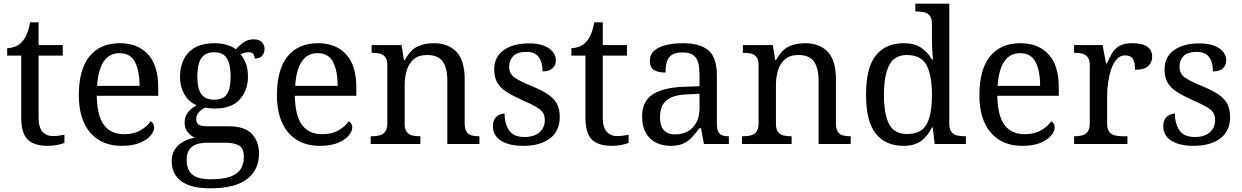

<svg xmlns="http://www.w3.org/2000/svg" viewBox="-20 -780 6727 1040"><path d="M240 10Q164 10 129.5 -24.5Q95 -59 95 -145V-479H19V-519Q37 -519 59 -526.5Q81 -534 97 -551Q114 -569 125 -595Q136 -621 143 -659H189V-536H320V-479H189V-142Q189 -91 210 -67Q231 -43 265 -43Q283 -43 298 -45Q313 -47 329 -50V-6Q316 0 290 5Q264 10 240 10Z M639 10Q530 10 468.5 -62Q407 -134 407 -264Q407 -404 465 -475Q523 -546 629 -546Q726 -546 781.5 -486Q837 -426 837 -307V-261H504Q506 -152 543.5 -102.5Q581 -53 653 -53Q705 -53 741.5 -74.5Q778 -96 796 -123Q803 -120 809 -111Q815 -102 815 -89Q815 -69 796 -46Q777 -23 738 -6.5Q699 10 639 10ZM736 -315Q736 -395 711.5 -443.5Q687 -492 627 -492Q572 -492 541.5 -446.5Q511 -401 506 -315Z M1118 240Q1014 240 962 201.5Q910 163 910 94Q910 55 927.5 28.5Q945 2 973.5 -13Q1002 -28 1035 -34Q1015 -43 997.5 -63.5Q980 -84 980 -116Q980 -146 995.5 -168Q1011 -190 1045 -210Q1002 -228 978.5 -269.5Q955 -311 955 -361Q955 -447 1002 -496.5Q1049 -546 1143 -546Q1179 -546 1211 -536Q1243 -526 1257 -513Q1271 -529 1296 -548Q1321 -567 1354 -567Q1384 -567 1398.5 -551.5Q1413 -536 1413 -515Q1413 -494 1400.5 -478.5Q1388 -463 1360 -463Q1360 -474 1353.5 -485.5Q1347 -497 1327 -497Q1314 -497 1304 -494Q1294 -491 1284 -485Q1301 -464 1312 -435.5Q1323 -407 1323 -364Q1323 -290 1278.5 -241Q1234 -192 1143 -192Q1131 -192 1115.5 -193.5Q1100 -195 1090 -197Q1071 -187 1057 -172Q1043 -157 1043 -134Q1043 -116 1054.5 -106Q1066 -96 1105 -96H1218Q1307 -96 1345 -54Q1383 -12 1383 53Q1383 139 1318.5 189.5Q1254 240 1118 240ZM1120 191Q1192 191 1231 175.5Q1270 160 1285.5 132.5Q1301 105 1301 70Q1301 24 1275 8.5Q1249 -7 1199 -7H1101Q1073 -7 1048 0.5Q1023 8 1007 28Q991 48 991 88Q991 117 1002 140.5Q1013 164 1041 177.5Q1069 191 1120 191ZM1140 -240Q1173 -240 1192.5 -253Q1212 -266 1220.5 -294Q1229 -322 1229 -365Q1229 -410 1220 -439.5Q1211 -469 1191.5 -483Q1172 -497 1139 -497Q1107 -497 1087 -482.5Q1067 -468 1058 -438.5Q1049 -409 1049 -364Q1049 -300 1070.5 -270Q1092 -240 1140 -240Z M1712 10Q1603 10 1541.5 -62Q1480 -134 1480 -264Q1480 -404 1538 -475Q1596 -546 1702 -546Q1799 -546 1854.5 -486Q1910 -426 1910 -307V-261H1577Q1579 -152 1616.5 -102.5Q1654 -53 1726 -53Q1778 -53 1814.5 -74.5Q1851 -96 1869 -123Q1876 -120 1882 -111Q1888 -102 1888 -89Q1888 -69 1869 -46Q1850 -23 1811 -6.5Q1772 10 1712 10ZM1809 -315Q1809 -395 1784.5 -443.5Q1760 -492 1700 -492Q1645 -492 1614.5 -446.5Q1584 -401 1579 -315Z M1988 0V-42H1996Q2019 -42 2037.5 -47Q2056 -52 2067 -67.5Q2078 -83 2078 -114V-426Q2078 -456 2067 -470.5Q2056 -485 2038 -489.5Q2020 -494 1998 -494H1993V-536H2155L2168 -455H2173Q2204 -511 2242.5 -528.5Q2281 -546 2329 -546Q2408 -546 2452.5 -499.5Q2497 -453 2497 -350V-114Q2497 -83 2506.5 -67.5Q2516 -52 2533 -47Q2550 -42 2572 -42H2577V0H2403V-345Q2403 -410 2378.5 -446Q2354 -482 2293 -482Q2248 -482 2221.5 -459.5Q2195 -437 2183.5 -400Q2172 -363 2172 -320V-109Q2172 -80 2183 -65.5Q2194 -51 2212 -46.5Q2230 -42 2252 -42H2257V0Z M2815 10Q2765 10 2728 -2Q2691 -14 2670.5 -37.5Q2650 -61 2650 -96Q2650 -123 2661 -138Q2672 -153 2686.5 -159Q2701 -165 2713 -165Q2713 -113 2736.5 -75.5Q2760 -38 2821 -38Q2874 -38 2902.5 -63.5Q2931 -89 2931 -129Q2931 -154 2920.5 -170Q2910 -186 2883.5 -201.5Q2857 -217 2808 -238Q2757 -261 2723.5 -282.5Q2690 -304 2673.5 -332.5Q2657 -361 2657 -404Q2657 -472 2708.5 -508.5Q2760 -545 2845 -545Q2893 -545 2925.5 -532.5Q2958 -520 2974.5 -499Q2991 -478 2991 -453Q2991 -426 2972.5 -409.5Q2954 -393 2919 -393Q2919 -443 2898 -471Q2877 -499 2833 -499Q2782 -499 2760 -476.5Q2738 -454 2738 -419Q2738 -381 2766.5 -360.5Q2795 -340 2862 -313Q2915 -291 2948 -269Q2981 -247 2996.5 -218Q3012 -189 3012 -147Q3012 -69 2958 -29.5Q2904 10 2815 10Z M3296 10Q3220 10 3185.5 -24.5Q3151 -59 3151 -145V-479H3075V-519Q3093 -519 3115 -526.5Q3137 -534 3153 -551Q3170 -569 3181 -595Q3192 -621 3199 -659H3245V-536H3376V-479H3245V-142Q3245 -91 3266 -67Q3287 -43 3321 -43Q3339 -43 3354 -45Q3369 -47 3385 -50V-6Q3372 0 3346 5Q3320 10 3296 10Z M3613 10Q3569 10 3533.5 -7.5Q3498 -25 3478 -60.5Q3458 -96 3458 -150Q3458 -230 3514.5 -268Q3571 -306 3686 -310L3769 -313V-373Q3769 -409 3763 -436.5Q3757 -464 3737 -480Q3717 -496 3676 -496Q3638 -496 3618 -482Q3598 -468 3591.5 -443.5Q3585 -419 3585 -387Q3543 -387 3521.5 -401.5Q3500 -416 3500 -450Q3500 -485 3524.5 -506Q3549 -527 3590 -536.5Q3631 -546 3680 -546Q3772 -546 3817.5 -507Q3863 -468 3863 -373V-114Q3863 -86 3869 -70.5Q3875 -55 3889 -48.5Q3903 -42 3925 -42H3928V0H3793L3777 -86H3769Q3748 -58 3728 -36.5Q3708 -15 3681.5 -2.5Q3655 10 3613 10ZM3636 -52Q3677 -52 3706.5 -69Q3736 -86 3752.5 -117.5Q3769 -149 3769 -191V-272L3705 -269Q3648 -267 3615.5 -252Q3583 -237 3569 -210.5Q3555 -184 3555 -145Q3555 -114 3564 -93.5Q3573 -73 3591 -62.5Q3609 -52 3636 -52Z M3999 0V-42H4007Q4030 -42 4048.5 -47Q4067 -52 4078 -67.5Q4089 -83 4089 -114V-426Q4089 -456 4078 -470.5Q4067 -485 4049 -489.5Q4031 -494 4009 -494H4004V-536H4166L4179 -455H4184Q4215 -511 4253.5 -528.5Q4292 -546 4340 -546Q4419 -546 4463.5 -499.5Q4508 -453 4508 -350V-114Q4508 -83 4517.5 -67.5Q4527 -52 4544 -47Q4561 -42 4583 -42H4588V0H4414V-345Q4414 -410 4389.5 -446Q4365 -482 4304 -482Q4259 -482 4232.5 -459.5Q4206 -437 4194.5 -400Q4183 -363 4183 -320V-109Q4183 -80 4194 -65.5Q4205 -51 4223 -46.5Q4241 -42 4263 -42H4268V0Z M4875 10Q4776 10 4723.5 -56.5Q4671 -123 4671 -267Q4671 -412 4723.5 -479Q4776 -546 4875 -546Q4933 -546 4969.5 -521.5Q5006 -497 5028 -458H5034Q5031 -483 5029.5 -513.5Q5028 -544 5028 -568V-650Q5028 -680 5016.5 -694.5Q5005 -709 4986.5 -713.5Q4968 -718 4946 -718H4938V-760H5122V-110Q5122 -81 5133.5 -66Q5145 -51 5163.5 -46.5Q5182 -42 5204 -42H5212V0H5043L5032 -90H5028Q5006 -44 4970 -17Q4934 10 4875 10ZM4892 -54Q4970 -54 4999 -106.5Q5028 -159 5028 -267Q5028 -371 4999 -426.5Q4970 -482 4891 -482Q4825 -482 4796.5 -426.5Q4768 -371 4768 -266Q4768 -160 4796.5 -107Q4825 -54 4892 -54Z M5517 10Q5408 10 5346.5 -62Q5285 -134 5285 -264Q5285 -404 5343 -475Q5401 -546 5507 -546Q5604 -546 5659.5 -486Q5715 -426 5715 -307V-261H5382Q5384 -152 5421.5 -102.5Q5459 -53 5531 -53Q5583 -53 5619.5 -74.5Q5656 -96 5674 -123Q5681 -120 5687 -111Q5693 -102 5693 -89Q5693 -69 5674 -46Q5655 -23 5616 -6.5Q5577 10 5517 10ZM5614 -315Q5614 -395 5589.5 -443.5Q5565 -492 5505 -492Q5450 -492 5419.5 -446.5Q5389 -401 5384 -315Z M5798 0V-42H5801Q5824 -42 5842.5 -47Q5861 -52 5872 -67.5Q5883 -83 5883 -114V-426Q5883 -456 5871.5 -470.5Q5860 -485 5841.5 -489.5Q5823 -494 5801 -494H5798V-536H5952L5971 -437H5976Q5989 -467 6004 -492Q6019 -517 6044 -531.5Q6069 -546 6113 -546Q6168 -546 6194.5 -527Q6221 -508 6221 -473Q6221 -442 6199.5 -422Q6178 -402 6128 -402Q6128 -443 6116 -461.5Q6104 -480 6075 -480Q6047 -480 6028 -458Q6009 -436 5998 -402Q5987 -368 5982 -331.5Q5977 -295 5977 -266V-109Q5977 -80 5988.5 -65.5Q6000 -51 6018.5 -46.5Q6037 -42 6059 -42H6087V0Z M6446 10Q6396 10 6359 -2Q6322 -14 6301.5 -37.5Q6281 -61 6281 -96Q6281 -123 6292 -138Q6303 -153 6317.5 -159Q6332 -165 6344 -165Q6344 -113 6367.5 -75.5Q6391 -38 6452 -38Q6505 -38 6533.5 -63.5Q6562 -89 6562 -129Q6562 -154 6551.5 -170Q6541 -186 6514.5 -201.5Q6488 -217 6439 -238Q6388 -261 6354.5 -282.5Q6321 -304 6304.5 -332.5Q6288 -361 6288 -404Q6288 -472 6339.5 -508.5Q6391 -545 6476 -545Q6524 -545 6556.5 -532.5Q6589 -520 6605.5 -499Q6622 -478 6622 -453Q6622 -426 6603.5 -409.5Q6585 -393 6550 -393Q6550 -443 6529 -471Q6508 -499 6464 -499Q6413 -499 6391 -476.5Q6369 -454 6369 -419Q6369 -381 6397.5 -360.5Q6426 -340 6493 -313Q6546 -291 6579 -269Q6612 -247 6627.5 -218Q6643 -189 6643 -147Q6643 -69 6589 -29.5Q6535 10 6446 10Z"/></svg>

Font: Noto Rashi Hebrew
Style: Regular
Weight: 400
Version: Version 1.006